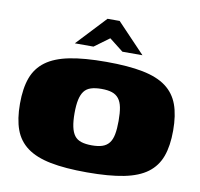

<svg xmlns="http://www.w3.org/2000/svg" viewBox="-75 -726 846 811"><g transform="rotate(10 348.5 -320.0)"><path d="M349 7Q255 7 192 -5.5Q129 -18 91 -46Q53 -74 36.5 -119Q20 -164 20 -230Q20 -296 36.5 -341Q53 -386 91 -414Q129 -442 192 -454.5Q255 -467 349 -467Q443 -467 506 -454.5Q569 -442 606.5 -414Q644 -386 660.5 -341Q677 -296 677 -230Q677 -164 660.5 -119Q644 -74 606.5 -46Q569 -18 506 -5.5Q443 7 349 7ZM349 -109Q376 -109 394 -115Q412 -121 423 -135Q434 -149 438.5 -172.5Q443 -196 443 -230Q443 -265 438.5 -288Q434 -311 423 -325Q412 -339 394 -345Q376 -351 349 -351Q322 -351 303.5 -345Q285 -339 274.5 -325Q264 -311 259 -288Q254 -265 254 -230Q254 -196 259 -172.5Q264 -149 274.5 -135Q285 -121 303.5 -115Q322 -109 349 -109ZM204 -521 322 -647H374L494 -521H408L348 -568L284 -521Z"/></g></svg>

Font: Genos Thin Black
Style: Regular
Weight: 900
Version: Version 1.010